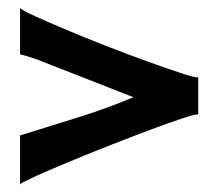

<svg xmlns="http://www.w3.org/2000/svg" viewBox="-20 -559 536 481"><path d="M30.3 -539.1Q35.2 -533.2 67.4 -518.6Q99.6 -503.9 146 -484.4Q192.4 -464.8 246.1 -443.8Q299.8 -422.9 347.2 -405.8Q394.5 -388.7 429.7 -377Q464.8 -365.2 474.6 -365.2H476.6V-272.5H474.6Q466.8 -272.5 433.1 -261.2Q399.4 -250 352.5 -232.4Q305.7 -214.8 252.4 -193.8Q199.2 -172.9 152.3 -153.3Q105.5 -133.8 71.8 -118.7Q38.1 -103.5 30.3 -97.7V-219.7Q102.5 -242.2 173.3 -264.2Q244.1 -286.1 314.5 -315.4Q266.6 -334 219.7 -352.5Q172.9 -371.1 125 -389.6Q116.2 -392.6 103.5 -397.9Q90.8 -403.3 77.6 -408.2Q64.5 -413.1 51.8 -417Q39.1 -420.9 30.3 -422.9Z"/></svg>

Font: Cherry Cream Soda
Style: Regular
Weight: 400
Designer: Font Diner, Inc
Foundry: Font Diner, Inc
Version: Version 1.001